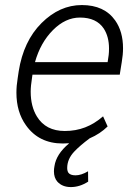

<svg xmlns="http://www.w3.org/2000/svg" viewBox="-20 -558 524 760"><path d="M260.5 182.5Q226.5 182.5 207 161Q193.5 145.5 193.5 120Q193.5 110.5 195.5 100Q202.5 52 253 10L252.5 9L228.5 10Q133.5 10 82.5 -62.5Q45 -115 45 -191Q45 -218.5 50 -248.5L54 -275.5Q73 -395.5 144.5 -466.8Q216 -538 304 -538Q393 -538 436 -477Q467 -433 467 -367Q467 -341.5 462 -312.5L454 -262.5H108.5L107 -252Q101.5 -217.5 101.5 -195Q101.5 -137 126 -97Q161 -39.5 236.5 -39.5Q280 -39.5 317 -53.8Q354 -68 388 -97.5L406 -57.5Q376 -28 335 -10.5Q295.5 19 273.5 42.5Q246 72 246 107Q246 118 250.5 125.5Q258 136 279 136Q301.5 136 328.5 120L329 161Q295.5 182.5 260.5 182.5ZM406 -312Q409 -329 410.2 -340.2Q411.5 -351.5 411.5 -366Q411.5 -412.5 391 -444.5Q362 -488.5 296.5 -488.5Q239 -488.5 189.5 -438.8Q140 -389 118.5 -312Z"/></svg>

Font: Roberto Sans Light
Style: Italic
Weight: 300
Italic angle: -11°
Designer: Google
Version: Version 1.00;June 11, 2020;FontCreator 12.0.0.2522 64-bit; t